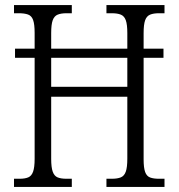

<svg xmlns="http://www.w3.org/2000/svg" viewBox="-20 -734 701 754"><path d="M35 0V-32H57Q78 -32 91 -37.5Q104 -43 110 -60Q116 -77 116 -110V-507H39V-543H116V-605Q116 -639 110 -655.5Q104 -672 90 -677Q76 -682 54 -682H35V-714H262V-682H241Q220 -682 206.5 -676.5Q193 -671 187 -654.5Q181 -638 181 -604V-543H480V-604Q480 -638 474 -654.5Q468 -671 454.5 -676.5Q441 -682 419 -682H398V-714H626V-682H604Q583 -682 569.5 -676.5Q556 -671 550 -654.5Q544 -638 544 -604V-543H622V-507H544V-108Q544 -75 550 -58.5Q556 -42 569.5 -37Q583 -32 604 -32H626V0H398V-32H419Q441 -32 454.5 -37.5Q468 -43 474 -60Q480 -77 480 -111V-354H181V-110Q181 -77 187 -60Q193 -43 206 -37.5Q219 -32 241 -32H262V0ZM181 -393H480V-507H181Z"/></svg>

Font: Noto Serif Khmer Condensed Light
Style: Regular
Weight: 300
Width: 3
Designer: Danh Hong and the Monotype Design Team
Foundry: Monotype Imaging Inc.
Version: Version 2.004